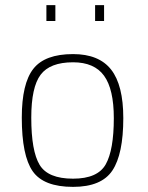

<svg xmlns="http://www.w3.org/2000/svg" viewBox="-20 -720 576 749"><path d="M265 -509Q366 -509 413.5 -448.5Q461 -388 461 -259Q461 -119 418.5 -55Q376 9 265 9Q150 9 107.5 -52Q65 -113 65 -261Q65 -394 110 -451.5Q155 -509 265 -509ZM265 -23Q361 -23 392.5 -79Q424 -135 424 -259Q424 -372 386 -424.5Q348 -477 265 -477Q175 -477 138.5 -428.5Q102 -380 102 -261Q102 -131 134.5 -77Q167 -23 265 -23ZM161 -638V-700H196V-638ZM351 -638V-700H386V-638Z"/></svg>

Font: TypoPRO Titillium Maps
Style: 1 wt
Weight: 100
Designer: Campivisivi
Foundry: Accademia di Belle Arti di Urbino and students of MA course of Visual design
Version: Version 001.001